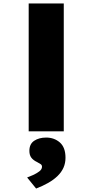

<svg xmlns="http://www.w3.org/2000/svg" viewBox="-20 -760 535 1111"><path d="M146 0V-740H349V0ZM189 331 137 267Q151 262 171 253Q191 244 207 232Q223 220 223 205Q223 195 215.5 190Q208 185 195 178Q172 167 161 152Q150 137 150 113Q150 73 178 54.5Q206 36 247 36Q294 36 326.5 64.5Q359 93 359 153Q359 184 347.5 210Q336 236 313.5 258Q291 280 259.5 298Q228 316 189 331Z"/></svg>

Font: Lexend Giga Black
Style: Regular
Weight: 900
Designer: Bonnie Shaver-Troup, Thomas Jockin
Foundry: Lexend
Version: Version 1.007